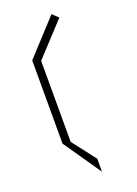

<svg xmlns="http://www.w3.org/2000/svg" viewBox="-139 -761 596 837"><g transform="rotate(-20 158.5 -342.5)"><path d="M100 -527V-151L184 -42V18L64 -156V-542L212 -703L239 -677Z"/></g></svg>

Font: Ekushey Kolom
Style: Regular
Weight: 400
Designer: Al Mamun Sumon
Foundry: Al Mamun Sumon
Version: Version 1.0